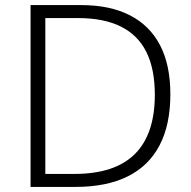

<svg xmlns="http://www.w3.org/2000/svg" viewBox="-20 -734 751 754"><path d="M649 -364Q649 -244 606.5 -163Q564 -82 481 -41Q398 0 277 0H100V-714H299Q412 -714 490 -674Q568 -634 608.5 -556.5Q649 -479 649 -364ZM588 -362Q588 -463 555 -529.5Q522 -596 455 -629.5Q388 -663 287 -663H158V-51H272Q431 -51 509.5 -129Q588 -207 588 -362Z"/></svg>

Font: Noto Sans Georgian Light
Style: Regular
Weight: 300
Version: Version 2.002